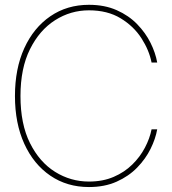

<svg xmlns="http://www.w3.org/2000/svg" viewBox="-20 -755 700 783"><path d="M342.8 7.8Q253.4 7.8 185.3 -38.6Q117.2 -85 79.1 -168.5Q41 -252 41 -363.3Q41 -475.1 79.1 -558.6Q117.2 -642.1 185.3 -688.7Q253.4 -735.4 342.8 -735.4Q406.7 -735.4 455.8 -713.6Q504.9 -691.9 539.3 -656.5Q573.7 -621.1 594 -580.1Q614.3 -539.1 621.1 -500H598.1Q588.4 -549.8 556.9 -598.9Q525.4 -647.9 471.9 -680.4Q418.5 -712.9 342.8 -712.9Q268.1 -712.9 204.6 -672.6Q141.1 -632.3 102.3 -554.4Q63.5 -476.6 63.5 -363.3Q63.5 -249 102.3 -171.4Q141.1 -93.8 204.6 -54.2Q268.1 -14.6 342.8 -14.6Q399.4 -14.6 443.6 -33.7Q487.8 -52.7 519.5 -84Q551.3 -115.2 571 -152.8Q590.8 -190.4 598.1 -227.5H621.1Q614.3 -189 594 -147.9Q573.7 -106.9 539.3 -71.5Q504.9 -36.1 455.8 -14.2Q406.7 7.8 342.8 7.8Z"/></svg>

Font: Inter Display Thin
Style: Regular
Weight: 100
Designer: Rasmus Andersson
Foundry: rsms
Version: Version 4.000;git-a52131595